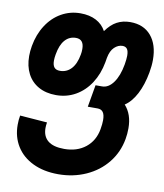

<svg xmlns="http://www.w3.org/2000/svg" viewBox="-85 -628 776 910"><g transform="rotate(10 302.5 -173.0)"><path d="M27 14Q27 -10.5 31 -31L162 -21Q159.5 -5 159.5 6Q159.5 46.5 185.5 67.5Q211.5 88.5 263.5 88.5Q325.5 88.5 366.5 55.8Q407.5 23 417.5 -33.5Q422 -59 422 -77.5Q422 -103.5 413.2 -115.8Q404.5 -128 386.5 -128H339.5L358 -234.5H389.5Q420 -234.5 443.5 -266.8Q467 -299 477 -355.5Q481.5 -382 481.5 -398Q481.5 -421 474 -430.8Q466.5 -440.5 452 -440.5Q431 -440.5 413 -423.5Q395 -406.5 388.5 -371.5L385 -350.5Q374.5 -292.5 346 -248.5Q317.5 -204.5 275 -180.2Q232.5 -156 181 -156Q132.5 -156 97 -175.8Q61.5 -195.5 42.8 -231.8Q24 -268 24 -316.5Q24 -340 28.5 -365.5Q38.5 -422.5 66.8 -466.2Q95 -510 137.2 -534Q179.5 -558 229 -558Q273 -558 304.5 -541.5Q336 -525 352.5 -494Q376.5 -528 404.8 -543Q433 -558 468.5 -558Q533 -558 569 -515.8Q605 -473.5 605 -400Q605 -371.5 599 -338.5Q588 -277.5 565 -233.5Q542 -189.5 510 -168.5Q547 -128 547 -60.5Q547 -33 542.5 -8.5Q531 56.5 491 106.5Q451 156.5 389.8 184Q328.5 211.5 256.5 211.5Q186.5 211.5 134.5 186.5Q82.5 161.5 54.8 116.8Q27 72 27 14ZM264 -365.5Q266.5 -378 266.5 -392.5Q266.5 -439.5 228 -439.5Q196.5 -439.5 175.5 -416Q154.5 -392.5 146.5 -345.5Q143.5 -328.5 143.5 -315.5Q143.5 -293.5 152.2 -283Q161 -272.5 179.5 -272.5Q212 -272.5 234 -296.2Q256 -320 264 -365.5Z"/></g></svg>

Font: JuliaMono ExtraBoldItalic
Style: Regular
Weight: 800
Italic angle: -9°
Monospace: yes
Designer: cormullion
Foundry: corm
Version: Version 0.049; ttfautohint (v1.8.4)